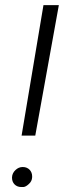

<svg xmlns="http://www.w3.org/2000/svg" viewBox="-20 -731 264 755"><path d="M211.4 -710.9H150.9L64.9 -197.8H118.7ZM27.3 -34.2C27.3 -33.2 27.3 -32.2 27.3 -31.2C27.3 -11.2 42 4.4 63 4.4C63.5 4.4 66.4 4.4 72.3 4.4C78.1 3.9 85 0.5 93.3 -7.3C101.6 -14.6 106 -23.4 106.4 -34.2C106.4 -35.6 106.4 -36.6 106.4 -38.1C106.4 -57.6 91.8 -74.2 70.3 -74.2C69.8 -74.2 69.3 -74.2 68.8 -74.2C58.6 -74.2 49.3 -70.3 41 -62.5C32.7 -54.7 27.8 -45.4 27.3 -34.2Z"/></svg>

Font: Roboto Light
Style: Italic
Weight: 300
Italic angle: -12°
Designer: Google
Version: Version 2.137; 2017